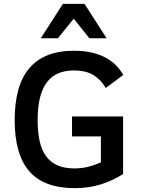

<svg xmlns="http://www.w3.org/2000/svg" viewBox="-20 -950 725 984"><path d="M522 -499Q497.1 -542 458.7 -565.4Q420.4 -588.9 358.9 -588.9Q315.9 -588.9 281.5 -575.4Q247.1 -562 222.9 -531.7Q198.7 -501.5 185.8 -452.9Q172.9 -404.3 172.9 -334Q172.9 -272.5 183.3 -226.1Q193.8 -179.7 216.6 -148.9Q239.3 -118.2 274.9 -102.5Q310.5 -86.9 360.8 -86.9Q398.4 -86.9 430.9 -95Q463.4 -103 497.1 -118.2V-251H349.1V-353H610.8V-58.1Q559.6 -24.9 497.8 -5.4Q436 14.2 362.8 14.2Q204.6 14.2 129.9 -72.5Q55.2 -159.2 55.2 -334Q55.2 -419.9 73 -486.3Q90.8 -552.7 128.2 -597.9Q165.5 -643.1 222.9 -666.5Q280.3 -689.9 358.9 -689.9Q412.1 -689.9 453.1 -679.9Q494.1 -669.9 524.7 -652.8Q555.2 -635.7 576.4 -613.3Q597.7 -590.8 611.8 -565.9ZM438 -753.9 357.9 -854 276.4 -753.9H189L302.2 -930.2H413.1L526.4 -753.9Z"/></svg>

Font: Lorenzo Sans Medium
Style: Regular
Weight: 500
Foundry: Intel Corporation
Version: Version 1.00; ttfautohint (v1.5)